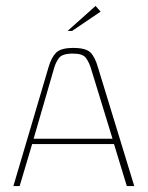

<svg xmlns="http://www.w3.org/2000/svg" viewBox="-20 -625 497 645"><path d="M25 0 143 -399Q152 -431 168 -447.5Q184 -464 226 -464Q268 -464 283.5 -449Q299 -434 309 -399L431 0H406L363 -141H88L46 0ZM93 -159H358L285 -397Q279 -416 268.5 -430.5Q258 -445 225 -445Q189 -445 178 -430Q167 -415 162 -397ZM207 -521 301 -605 318 -586 222 -521Z"/></svg>

Font: Genos Thin
Style: Regular
Weight: 100
Designer: Robert E. Leuschke
Foundry: Robert E. Leuschke
Version: Version 1.010